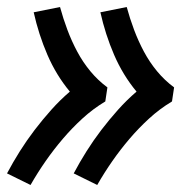

<svg xmlns="http://www.w3.org/2000/svg" viewBox="-24 -609 544 547"><path d="M253 -82 186 -115Q203 -147 222.5 -178Q242 -209 264.5 -238.5Q287 -268 312 -296Q337 -324 365 -348Q326 -395 301 -453Q276 -511 262 -574L337 -589Q346 -556 358 -524Q370 -492 386 -462Q402 -432 423.5 -406Q445 -380 472 -360L466 -320Q431 -299 401 -271.5Q371 -244 345 -213.5Q319 -183 296 -150Q273 -117 253 -82ZM63 -82 -4 -115Q13 -147 32.5 -178Q52 -209 74.5 -238.5Q97 -268 122 -296Q147 -324 175 -348Q136 -395 111 -453Q86 -511 72 -574L147 -589Q156 -556 168 -524Q180 -492 196 -462Q212 -432 233.5 -406Q255 -380 282 -360L276 -320Q241 -299 211 -271.5Q181 -244 155 -213.5Q129 -183 106 -150Q83 -117 63 -82Z"/></svg>

Font: Iosevka Semibold Oblique
Style: Regular
Weight: 600
Italic angle: -9°
Monospace: yes
Designer: Belleve Invis
Foundry: Belleve Invis
Version: Version 32.5.0; ttfautohint (v1.8.4)